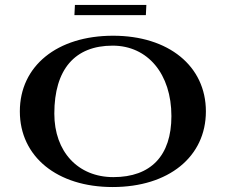

<svg xmlns="http://www.w3.org/2000/svg" viewBox="-20 -749 910 774"><path d="M280 -688H568L570 -729H282ZM60 -300C60 -117 210.8 5 434 5C659.9 5 810 -117 810 -300C810 -483 659.2 -605 436 -605C210.1 -605 60 -483 60 -300ZM199 -291C199 -469.2 281.6 -565 434 -565C575.8 -565 671 -450.5 671 -281C671 -121.8 588.6 -35 437 -35C294.5 -35 199 -137.3 199 -291Z"/></svg>

Font: Prida01
Style: Black
Weight: 900
Designer: gluk
Foundry: gluk
Version: Version 00.072